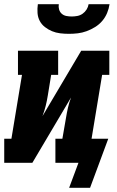

<svg xmlns="http://www.w3.org/2000/svg" viewBox="-31 -770 551 908"><path d="M295 -610Q274 -610 253.5 -612.5Q233 -615 215 -622.5Q197 -630 181.5 -642Q166 -654 157 -671Q148 -688 146.5 -708.5Q145 -729 148 -750H247Q245 -737 248.5 -725Q252 -713 261 -705Q270 -697 282.5 -694.5Q295 -692 308 -692Q321 -692 334.5 -694.5Q348 -697 359.5 -705Q371 -713 378.5 -725Q386 -737 388 -750H487Q484 -729 475.5 -708.5Q467 -688 452.5 -671Q438 -654 418.5 -642Q399 -630 378.5 -622.5Q358 -615 337 -612.5Q316 -610 295 -610ZM395 118H296L340 0H231V-114H264L281 -212Q285 -237 290.5 -261Q296 -285 305 -309L122 0H-11V-114H23L73 -416H54V-530H244V-416H211L195 -318Q191 -293 185 -269Q179 -245 170 -221L353 -530H486V-416H452L402 -114H481Z"/></svg>

Font: Iosevka Slab Heavy Oblique
Style: Regular
Weight: 900
Italic angle: -9°
Monospace: yes
Designer: Belleve Invis
Foundry: Belleve Invis
Version: Version 11.1.1; ttfautohint (v1.8.3)